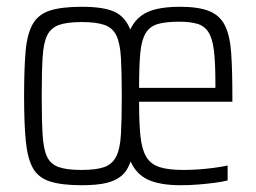

<svg xmlns="http://www.w3.org/2000/svg" viewBox="-20 -538 756 566"><path d="M221 8Q162 8 127.5 -3Q93 -14 77 -42.5Q61 -71 56 -122.5Q51 -174 51 -254Q51 -335 55.5 -386.5Q60 -438 76.5 -467Q93 -496 127.5 -507Q162 -518 221 -518Q285 -518 317 -503.5Q349 -489 364 -451Q381 -487 415 -502.5Q449 -518 511 -518Q566 -518 597.5 -505Q629 -492 643.5 -462Q658 -432 661.5 -382Q665 -332 665 -256V-238H390Q390 -176 394 -137Q398 -98 411 -76Q424 -54 450 -45.5Q476 -37 521 -37Q541 -37 563.5 -38.5Q586 -40 609 -43Q632 -46 651 -50V-6Q635 -2 612 1Q589 4 563.5 6Q538 8 513 8Q452 8 417 -8Q382 -24 365 -62Q356 -35 338.5 -20Q321 -5 293 1.5Q265 8 221 8ZM220 -37Q264 -37 287.5 -45.5Q311 -54 322.5 -76.5Q334 -99 336.5 -142Q339 -185 339 -254Q339 -324 336.5 -367.5Q334 -411 323 -433.5Q312 -456 288 -464.5Q264 -473 221 -473Q178 -473 154 -464.5Q130 -456 119 -433.5Q108 -411 105.5 -367.5Q103 -324 103 -254Q103 -185 105.5 -142Q108 -99 118.5 -76.5Q129 -54 153 -45.5Q177 -37 220 -37ZM615 -253V-294Q615 -354 610.5 -390Q606 -426 594 -444Q582 -462 561 -468Q540 -474 508 -474Q468 -474 444.5 -467Q421 -460 409 -439.5Q397 -419 393.5 -381Q390 -343 390 -279H642Z"/></svg>

Font: Saira Condensed Light
Style: Regular
Weight: 300
Width: 3
Designer: Hector Gatti with collaboration of the Omnibus-Type team
Foundry: Omnibus-Type
Version: Version 1.101